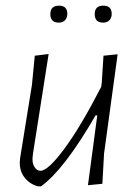

<svg xmlns="http://www.w3.org/2000/svg" viewBox="-20 -651 486 679"><path d="M189 -631Q218 -631 218 -602Q218 -588 210 -579.5Q202 -571 188 -571Q158 -571 158 -601Q158 -631 189 -631ZM375 -602Q375 -588 367 -579.5Q359 -571 345 -571Q315 -571 315 -601Q315 -631 345 -631Q375 -631 375 -602ZM152 -460 97 -110 95 -92Q94 -72 102.5 -59.5Q111 -47 123 -47Q150 -47 208 -125.5Q266 -204 338 -344L340 -360L346 -454L396 -459L348 -108L342 -1L291 4L324 -243H318Q207 -51 125 8H114Q85 0 67 -23Q49 -46 50 -78L51 -91L93 -351L103 -454Z"/></svg>

Font: Alegreya Sans SC Light
Style: Italic
Weight: 300
Italic angle: -7°
Designer: Juan Pablo del Peral
Foundry: Huerta Tipografica
Version: Version 2.007